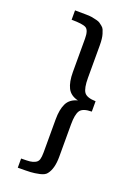

<svg xmlns="http://www.w3.org/2000/svg" viewBox="-139 -679 562 817"><g transform="rotate(20 142.0 -270.0)"><path d="M53.2 44.9Q79.6 44.9 92.8 43.5Q106 42 116.7 36.4Q127.4 30.8 130.9 19.3Q134.3 7.8 134.3 -12.7V-161.6Q134.3 -207 147.7 -234.1Q161.1 -261.2 195.8 -270Q161.1 -278.3 147.7 -304.7Q134.3 -331.1 134.3 -376.5V-527.3Q134.3 -565.4 118.9 -574.5Q103.5 -583.5 53.2 -583.5V-626Q117.2 -626 128.9 -623.8Q140.6 -621.6 151.9 -618.9Q163.1 -616.2 168.2 -612.5Q173.3 -608.9 180.7 -603Q188 -597.2 191.2 -589.6Q194.3 -582 197.3 -572.3Q203.1 -554.2 203.1 -521.5V-375Q203.1 -328.6 215.1 -311Q227.1 -293.5 267.6 -292.5V-245.6Q227.1 -245.1 215.1 -227.3Q203.1 -209.5 203.1 -164.1V-17.6Q203.1 36.6 181.6 63.5Q173.3 74.7 150.9 79.6Q128.4 84.5 110.6 85.4Q92.8 86.4 53.2 86.4Z"/></g></svg>

Font: Farbod
Style: Regular
Weight: 400
Designer: Mohammad Saleh Souzanchi
Foundry: http://font-store.ir
Version: Version:3.2.5;RFB:1.2.5;Building:2016-06-12 13:21:07.028780